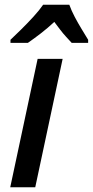

<svg xmlns="http://www.w3.org/2000/svg" viewBox="-20 -786 390 806"><path d="M23 0 138 -539H243L128 0ZM24 -619Q42 -636 68.5 -662Q95 -688 120.5 -716Q146 -744 161 -766H271Q280 -741 294 -714.5Q308 -688 323 -663.5Q338 -639 350 -619V-606H281Q271 -617 258 -631Q245 -645 232.5 -661.5Q220 -678 208 -694Q180 -668 151.5 -646Q123 -624 97 -606H24Z"/></svg>

Font: Noto Sans Display Medium
Style: Italic
Weight: 500
Italic angle: -12°
Designer: Monotype Design Team
Foundry: Monotype Imaging Inc.
Version: Version 2.003